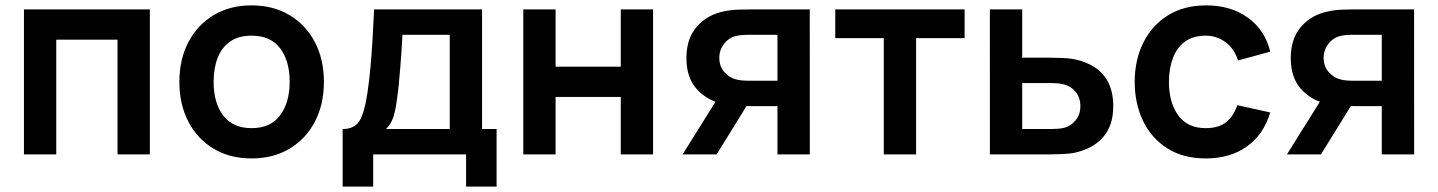

<svg xmlns="http://www.w3.org/2000/svg" viewBox="-20 -575 5356 715"><path d="M189.5 0H69.2V-540H538V0H417.7V-427.2H189.5Z M916.7 15Q835.4 15 775 -21.5Q714.6 -58 681.3 -122.3Q648 -186.6 648 -270.2Q648 -354.8 682 -419Q716 -483.2 776.5 -519.1Q836.9 -555 916.7 -555Q998 -555 1058.6 -518.5Q1119.2 -482.1 1152.7 -417.9Q1186.2 -353.7 1186.2 -270.2Q1186.2 -185.9 1152.5 -121.7Q1118.8 -57.4 1058.1 -21.2Q997.4 15 916.7 15ZM916.7 -97.8Q988.2 -97.8 1023.5 -146Q1058.7 -194.2 1058.7 -270.2Q1058.7 -348.6 1023 -395.4Q987.3 -442.2 916.7 -442.2Q868.2 -442.2 837 -420.3Q805.8 -398.5 790.6 -359.8Q775.5 -321.2 775.5 -270.2Q775.5 -191.4 811.3 -144.6Q847.2 -97.8 916.7 -97.8Z M1369.7 120H1256V-94.5Q1299.8 -94.5 1318.5 -124.4Q1337.2 -154.3 1348.2 -228.5Q1354.8 -272.5 1359.3 -321.5Q1363.8 -370.5 1367.1 -424.9Q1370.3 -479.3 1373.2 -540H1775.2V-94.5H1829.3V120H1715.7V0H1369.7ZM1417.7 -94.5H1654.8V-445.5H1478.7Q1477.1 -415.3 1475.1 -384.1Q1473.1 -352.8 1470.5 -322Q1467.9 -291.2 1465.2 -262.9Q1462.5 -234.6 1459 -210.3Q1453.8 -168.4 1445.6 -141.4Q1437.4 -114.4 1417.7 -94.5Z M2049 0H1928.7V-540H2049V-326.8H2291.7V-540H2412V0H2291.7V-214H2049Z M2995.7 0H2875.2V-179.8H2778.3Q2760.2 -179.8 2732.4 -180.9Q2704.7 -181.9 2680.5 -186.2Q2617.9 -197.5 2577 -240.7Q2536.2 -283.8 2536.2 -358.7Q2536.2 -431.5 2575 -475.9Q2613.9 -520.3 2676.5 -532.8Q2702.8 -538.4 2730.5 -539.2Q2758.2 -540 2776.7 -540H2995.5ZM2648.7 0H2522L2651.2 -206.7H2776.5ZM2766.2 -274.3H2875.2V-445.5H2766.2Q2756.3 -445.5 2742.9 -444.5Q2729.5 -443.5 2716.2 -439.8Q2701.5 -435.6 2688.4 -424.5Q2675.3 -413.3 2667 -396.8Q2658.7 -380.3 2658.7 -359.7Q2658.7 -328.2 2677 -307.2Q2695.2 -286.3 2719.3 -279.7Q2731.8 -276.3 2744.3 -275.3Q2756.9 -274.3 2766.2 -274.3Z M3391.5 0H3271.2V-433H3090.5V-540H3572.2V-433H3391.5Z M3885.2 0H3666.3L3666.2 -540H3786.7V-360.2H3883.5Q3906.2 -360.2 3934.4 -359.2Q3962.6 -358.2 3981.7 -354.3Q4027.2 -344.6 4059.4 -322.6Q4091.6 -300.6 4108.6 -265Q4125.7 -229.5 4125.7 -179.3Q4125.7 -108 4088.8 -65.2Q4051.8 -22.4 3985.3 -7Q3965.6 -2.5 3936.7 -1.2Q3907.8 0 3885.2 0ZM3786.7 -265.7V-94.5H3895.7Q3906.6 -94.5 3920.1 -95.5Q3933.6 -96.5 3945.8 -99.8Q3968.2 -106.2 3985.7 -127.3Q4003.2 -148.3 4003.2 -179.3Q4003.2 -212.1 3985.5 -233.1Q3967.9 -254.2 3942.7 -260.5Q3930.8 -263.7 3918.5 -264.7Q3906.2 -265.7 3895.7 -265.7Z M4470 15Q4386.6 15 4327.5 -22.2Q4268.4 -59.5 4237.1 -124Q4205.8 -188.4 4205.5 -270Q4205.8 -352.8 4238.2 -417.2Q4270.6 -481.6 4330.1 -518.3Q4389.6 -555 4471.7 -555Q4563.8 -555 4627.5 -508.8Q4691.2 -462.7 4710.3 -382.7L4590.3 -349.8Q4576.6 -393.5 4544 -417.8Q4511.4 -442.2 4470 -442.2Q4422.8 -442.2 4392.5 -419.8Q4362.2 -397.3 4347.7 -358.4Q4333.2 -319.5 4333 -270Q4333.2 -192.9 4367.7 -145.4Q4402.2 -97.8 4470 -97.8Q4518.2 -97.8 4545.9 -119.9Q4573.6 -142 4587.7 -183.3L4710.3 -156.2Q4685.6 -73.7 4623.1 -29.3Q4560.6 15 4470 15Z M5246.2 0H5125.7V-179.8H5028.8Q5010.7 -179.8 4982.9 -180.9Q4955.2 -181.9 4931 -186.2Q4868.4 -197.5 4827.5 -240.7Q4786.7 -283.8 4786.7 -358.7Q4786.7 -431.5 4825.5 -475.9Q4864.4 -520.3 4927 -532.8Q4953.2 -538.4 4981 -539.2Q5008.8 -540 5027.2 -540H5246ZM4899.2 0H4772.5L4901.7 -206.7H5027ZM5016.7 -274.3H5125.7V-445.5H5016.7Q5006.8 -445.5 4993.4 -444.5Q4980 -443.5 4966.7 -439.8Q4952 -435.6 4938.9 -424.5Q4925.8 -413.3 4917.5 -396.8Q4909.2 -380.3 4909.2 -359.7Q4909.2 -328.2 4927.5 -307.2Q4945.8 -286.3 4969.8 -279.7Q4982.2 -276.3 4994.8 -275.3Q5007.4 -274.3 5016.7 -274.3Z"/></svg>

Font: Manrope Variable Light
Style: Regular
Weight: 200
Designer: Mikhail Sharanda
Foundry: Mikhail Sharanda
Version: Version 4.505